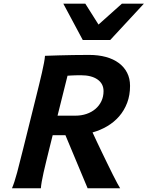

<svg xmlns="http://www.w3.org/2000/svg" viewBox="-20 -1003 787 1023"><path d="M286.6 -386.7H381.8Q413.6 -386.7 440.9 -396Q468.3 -405.3 488.5 -422.6Q508.8 -439.9 520.3 -464.1Q531.7 -488.3 531.7 -517.6Q531.7 -557.1 499.5 -579.6Q467.3 -602.1 411.1 -602.1Q397 -602.1 387.7 -601.8Q378.4 -601.6 371.1 -601.3Q363.8 -601.1 356.7 -600.6Q349.6 -600.1 339.8 -599.6ZM242.7 -210.4Q233.9 -174.8 226.1 -142.8Q218.3 -110.8 212.2 -83.7Q206.1 -56.6 202.4 -35.4Q198.7 -14.2 197.8 0H43.9Q56.6 -29.3 71.3 -84Q85.9 -138.7 103.5 -210.4L171.4 -483.4Q180.2 -519 188.5 -552.7Q196.8 -586.4 203.4 -615.5Q210 -644.5 214.4 -667.7Q218.8 -690.9 219.7 -705.6Q255.4 -706.5 294.4 -708Q328.1 -709 370.1 -709.7Q412.1 -710.4 455.1 -710.4Q503.9 -710.4 544.2 -699.5Q584.5 -688.5 613 -667.2Q641.6 -646 657.2 -615.5Q672.9 -585 672.9 -545.4Q672.9 -495.6 657.5 -455.1Q642.1 -414.6 615 -383.3Q587.9 -352.1 551.5 -330.6Q515.1 -309.1 473.1 -297.4Q482.4 -276.9 495.6 -249Q508.8 -221.2 523.4 -190.7Q538.1 -160.2 553.2 -129.2Q568.4 -98.1 581.5 -71.8Q594.7 -45.4 605 -26.4Q615.2 -7.3 620.1 0H446.8L328.6 -282.7H260.7ZM746.6 -983.4 567.4 -790H420.9L317.4 -983.4H434.6L504.9 -872.1L629.4 -983.4Z"/></svg>

Font: Andika New Basic
Style: Bold Italic
Weight: 700
Italic angle: -14°
Designer: Victor Gaultney, Annie Olsen, Pablo Ugerman
Foundry: SIL International
Version: Version 5.500